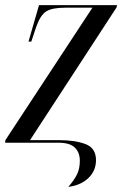

<svg xmlns="http://www.w3.org/2000/svg" viewBox="-33 -556 480 748"><path d="M233 172Q256 146 267 123.5Q278 101 278 70Q278 38 258.5 19Q239 0 195 0H-13L-12 -10L327 -526H220Q170 -526 147 -511.5Q124 -497 108 -451L89 -394H78L119 -536H423L421 -527L84 -10H198Q260 -10 300.5 5.5Q341 21 341 68Q341 109 311.5 137.5Q282 166 233 172Z"/></svg>

Font: Noto Serif Display ExtraCondensed
Style: Italic
Weight: 400
Width: 2
Italic angle: -12°
Designer: Monotype Design Team
Foundry: Monotype Imaging Inc.
Version: Version 2.009